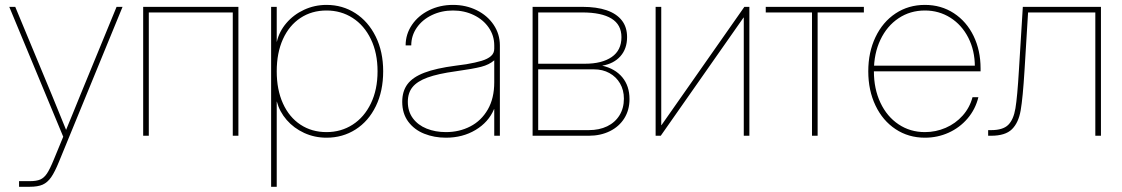

<svg xmlns="http://www.w3.org/2000/svg" viewBox="-20 -543 4489 768"><path d="M56.2 181.6H99.1Q126 181.6 141.1 175Q156.2 168.5 168 150.9Q179.7 133.3 195.3 95.2L232.9 3.9L17.1 -515.6H41L187 -164.1Q228 -64.5 248 -14.6H240.7Q261.7 -65.4 271.7 -90.1Q281.7 -114.7 301.8 -164.1L446.3 -515.6H470.2L216.3 103Q199.2 145 184.6 166Q169.9 187 150.6 195.6Q131.3 204.1 99.1 204.1H56.2Z M933.6 0H911.1V-493.2H575.2V0H552.7V-515.6H933.6Z M1064.5 -515.6H1086.9V-376H1087.4Q1096.7 -417 1125.5 -450.7Q1154.3 -484.4 1196.3 -503.9Q1238.3 -523.4 1286.1 -523.4Q1350.1 -523.4 1401.6 -490.2Q1453.1 -457 1482.9 -396.7Q1512.7 -336.4 1512.7 -257.8Q1512.7 -178.7 1483.4 -118.4Q1454.1 -58.1 1402.3 -25.1Q1350.6 7.8 1286.1 7.8Q1238.3 7.8 1196.8 -11.2Q1155.3 -30.3 1126.7 -63.2Q1098.1 -96.2 1087.4 -136.7H1086.9V204.1H1064.5ZM1490.2 -257.8Q1490.2 -331.1 1463.6 -386.2Q1437 -441.4 1390.6 -471.2Q1344.2 -501 1286.1 -501Q1227.1 -501 1181.9 -471.2Q1136.7 -441.4 1111.8 -386.5Q1086.9 -331.5 1086.9 -257.8Q1086.9 -184.1 1111.8 -129.2Q1136.7 -74.2 1181.9 -44.4Q1227.1 -14.6 1286.1 -14.6Q1344.2 -14.6 1390.6 -44.4Q1437 -74.2 1463.6 -129.4Q1490.2 -184.6 1490.2 -257.8Z M1588.9 -135.7Q1588.9 -178.2 1609.9 -206.3Q1630.9 -234.4 1677.5 -252.2Q1724.1 -270 1802.7 -280.3Q1824.2 -283.2 1845.2 -286.1Q1882.8 -292.5 1906.7 -299.8Q1930.7 -307.1 1943.8 -318.6Q1957 -330.1 1957 -347.7V-361.3Q1957 -400.4 1935.1 -432.4Q1913.1 -464.4 1875.2 -482.7Q1837.4 -501 1792 -501Q1746.1 -501 1707.8 -482.7Q1669.4 -464.4 1647.2 -432.4Q1625 -400.4 1625 -361.3H1602.5Q1602.5 -406.2 1627.7 -443.4Q1652.8 -480.5 1696.3 -502Q1739.7 -523.4 1792 -523.4Q1843.8 -523.4 1886.7 -502.2Q1929.7 -481 1954.6 -443.8Q1979.5 -406.7 1979.5 -361.3V0H1957V-106.4H1956.1Q1934.1 -54.2 1882.3 -23.2Q1830.6 7.8 1763.7 7.8Q1716.8 7.8 1677 -8.1Q1637.2 -23.9 1613 -56.4Q1588.9 -88.9 1588.9 -135.7ZM1957 -213.9V-301.8Q1937 -284.2 1905 -275.9Q1873 -267.6 1802.7 -257.8Q1731.4 -248 1690.2 -232.9Q1648.9 -217.8 1630.1 -194.6Q1611.3 -171.4 1611.3 -135.7Q1611.3 -97.2 1631.6 -69.8Q1651.9 -42.5 1686.5 -28.6Q1721.2 -14.6 1763.7 -14.6Q1817.4 -14.6 1861.3 -37.4Q1905.3 -60.1 1931.2 -105Q1957 -149.9 1957 -213.9Z M2110.4 -515.6H2309.6Q2366.7 -515.6 2406.5 -502Q2446.3 -488.3 2467.3 -461.4Q2488.3 -434.6 2488.3 -394.5Q2488.3 -348.1 2461.7 -318.1Q2435.1 -288.1 2388.7 -280.3Q2440.4 -268.6 2469.2 -233.9Q2498 -199.2 2498 -146.5Q2498 -103 2477.3 -69.8Q2456.5 -36.6 2419.4 -18.3Q2382.3 0 2335 0H2110.4ZM2335 -22.5Q2377 -22.5 2408.7 -37.8Q2440.4 -53.2 2458 -81.8Q2475.6 -110.4 2475.6 -148.4Q2475.6 -182.6 2460.2 -209.2Q2444.8 -235.8 2417.7 -250.7Q2390.6 -265.6 2356.4 -265.6H2132.8V-22.5ZM2320.3 -288.1Q2387.7 -288.1 2426.8 -314.9Q2465.8 -341.8 2465.8 -394.5Q2465.8 -444.3 2425.8 -468.8Q2385.7 -493.2 2309.6 -493.2H2132.8V-288.1Z M2955.1 0V-472.7H2954.1L2623 0H2602.5V-515.6H2625V-42.5H2626L2957.5 -515.6H2977.5V0Z M3228 -493.2H3043V-515.6H3435.5V-493.2H3250.5V0H3228Z M3453.1 -257.8Q3453.1 -334 3481.9 -394.5Q3510.7 -455.1 3562.3 -489.3Q3613.8 -523.4 3679.7 -523.4Q3744.6 -523.4 3795.4 -490.2Q3846.2 -457 3874.3 -399.2Q3902.3 -341.3 3902.3 -269.5V-257.8H3464.8V-280.3H3887.7L3879.4 -276.4Q3879.4 -340.8 3853.3 -392.1Q3827.1 -443.4 3781.5 -472.2Q3735.8 -501 3679.7 -501Q3620.6 -501 3574.2 -470Q3527.8 -439 3501.7 -384Q3475.6 -329.1 3475.6 -258.8V-257.8Q3475.6 -187.5 3501.7 -132.1Q3527.8 -76.7 3574.2 -45.7Q3620.6 -14.6 3679.7 -14.6Q3723.1 -14.6 3762.7 -31.7Q3802.2 -48.8 3830.6 -80.6Q3858.9 -112.3 3870.1 -154.3H3893.6Q3881.8 -106 3850.3 -69.1Q3818.8 -32.2 3774.4 -12.2Q3730 7.8 3679.7 7.8Q3613.8 7.8 3562.3 -26.4Q3510.7 -60.5 3481.9 -121.1Q3453.1 -181.6 3453.1 -257.8Z M3932.6 -22.5H3944.3Q3991.7 -22.5 4012.9 -43.5Q4034.2 -64.5 4041.7 -109.6Q4049.3 -154.8 4055.7 -262.7L4071.3 -515.6H4383.8V0H4361.3V-493.2H4092.3L4078.1 -261.7Q4071.3 -150.9 4062.7 -101.6Q4054.2 -52.2 4027.8 -26.1Q4001.5 0 3944.3 0H3932.6Z"/></svg>

Font: Intratopia Thin
Style: Regular
Weight: 100
Designer: Rasmus Andersson
Foundry: rsms
Version: Version 3.000;Glyphs 3.2.3 (3260)